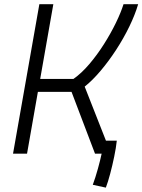

<svg xmlns="http://www.w3.org/2000/svg" viewBox="-20 -713 661 891"><path d="M471.2 157.7 410.6 144.5Q423.3 109.9 434.3 70.1Q445.3 30.3 451.7 0H420.9L312 -286.6H155.8L105.5 0H40.5L162.6 -693.4H227.5L166.5 -346.7H320.8Q357.9 -372.6 394.3 -415.3Q430.7 -458 462.4 -508.1Q494.1 -558.1 517.8 -606.9Q541.5 -655.8 553.2 -693.4H621.1Q606.9 -645 580.3 -590.1Q553.7 -535.2 519 -481.9Q484.4 -428.7 446.5 -384Q408.7 -339.4 373 -311L471.7 -60.1H522Q518.6 -27.3 510 13.9Q501.5 55.2 491.2 93.8Q481 132.3 471.2 157.7Z"/></svg>

Font: Cascadia Code PL Light
Style: Italic
Weight: 300
Italic angle: -10°
Monospace: yes
Designer: Aaron Bell
Foundry: Saja Typeworks
Version: Version 2404.023; ttfautohint (v1.8.4)